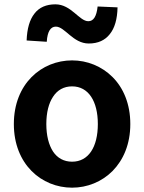

<svg xmlns="http://www.w3.org/2000/svg" viewBox="-20 -853 666 887"><path d="M500 -497C450 -547 383 -574 313 -574C172 -574 44 -466 44 -280C44 -94 172 14 313 14C383 14 450 -13 500 -63C550 -114 582 -187 582 -280C582 -373 550 -447 500 -497ZM225 -406C245 -437 275 -454 313 -454C389 -454 432 -385 432 -280C432 -174 389 -106 313 -106C275 -106 245 -123 225 -153C205 -184 194 -227 194 -280C194 -333 205 -376 225 -406ZM139 -790C117 -762 105 -721 103 -666L196 -660C199 -708 214 -730 238 -730C280 -730 317 -652 390 -652C433 -652 465 -667 487 -695C510 -723 522 -765 523 -819L431 -823C426 -777 412 -755 388 -755C346 -755 309 -833 236 -833C194 -833 161 -819 139 -790Z"/></svg>

Font: GenSekiGothic2 TW B
Style: Regular
Weight: 700
Version: Version 2.100;PS 2.1;hotconv 16.6.51;makeotf.lib2.5.65220 DE